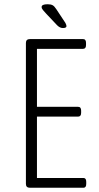

<svg xmlns="http://www.w3.org/2000/svg" viewBox="-20 -884 466 904"><path d="M121 0Q102 0 102 -18V-682Q102 -700 121 -700H371Q385 -700 385 -682V-672Q385 -654 371 -654H154V-381H348Q362 -381 362 -363V-353Q362 -335 348 -335H154V-46H373Q386 -46 386 -28V-18Q386 0 373 0ZM276 -752Q262 -752 249 -765L198 -819Q189 -829 182.5 -836.5Q176 -844 176 -851Q176 -864 204 -864Q219 -864 227.5 -859.5Q236 -855 245 -841L288 -776Q293 -766 293 -761Q293 -752 276 -752Z"/></svg>

Font: Asap Condensed ExtraLight
Style: Regular
Weight: 200
Width: 3
Designer: Pablo Cosgaya
Foundry: Omnibus-Type
Version: Version 3.001; ttfautohint (v1.8.4.7-5d5b)